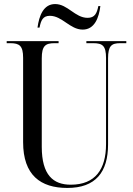

<svg xmlns="http://www.w3.org/2000/svg" viewBox="-20 -917 656 947"><path d="M388 -771C446 -771 468 -829 475 -887H465C458 -852 448 -829 412 -829C350 -829 314 -897 252 -897C194 -897 173 -839 165 -781H175C182 -816 191 -839 226 -839C287 -839 325 -771 388 -771ZM312 10C451 10 513 -67 513 -205V-629C513 -691 530 -704 573 -704H603V-714H406V-704H440C486 -704 503 -691 503 -631V-206C503 -82 450 -6 329 -6C243 -6 186 -53 186 -193V-629C186 -691 204 -704 249 -704H269V-714H13V-704H31C76 -704 94 -691 94 -632V-216C94 -53 180 10 312 10Z"/></svg>

Font: Noto Serif Display Condensed
Style: Regular
Weight: 400
Width: 3
Designer: Monotype Design Team
Foundry: Monotype Imaging Inc.
Version: Version 2.009